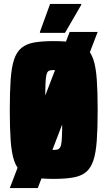

<svg xmlns="http://www.w3.org/2000/svg" viewBox="-20 -906 549 981"><path d="M30 55 336 -743H479L173 55ZM254 8Q195 8 155 1Q115 -6 90 -26.5Q65 -47 52 -86Q39 -125 34.5 -188Q30 -251 30 -344Q30 -437 34.5 -500Q39 -563 52 -602Q65 -641 90 -661.5Q115 -682 155 -689Q195 -696 254 -696Q313 -696 353.5 -689Q394 -682 419 -661.5Q444 -641 457 -602Q470 -563 474.5 -500Q479 -437 479 -344Q479 -251 474.5 -188Q470 -125 457 -86Q444 -47 419 -26.5Q394 -6 353.5 1Q313 8 254 8ZM254 -140Q267 -140 275 -142.5Q283 -145 288 -154.5Q293 -164 295 -185.5Q297 -207 297.5 -245.5Q298 -284 298 -344Q298 -404 297.5 -442.5Q297 -481 295 -502.5Q293 -524 288 -533.5Q283 -543 275 -545.5Q267 -548 254 -548Q241 -548 233 -545.5Q225 -543 220.5 -533.5Q216 -524 214 -502.5Q212 -481 211.5 -442.5Q211 -404 211 -344Q211 -284 211.5 -245.5Q212 -207 214 -185.5Q216 -164 220.5 -154.5Q225 -145 233 -142.5Q241 -140 254 -140ZM184 -738V-743L236 -886H395V-881L312 -738Z"/></svg>

Font: Saira Condensed Black
Style: Regular
Weight: 900
Width: 3
Designer: Hector Gatti with collaboration of the Omnibus-Type team
Foundry: Omnibus-Type
Version: Version 1.101